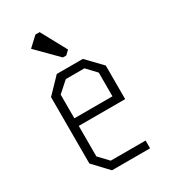

<svg xmlns="http://www.w3.org/2000/svg" viewBox="-202 -929 904 1025"><g transform="rotate(-30 250.0 -416.0)"><path d="M212.4 -832H186.5L128.4 -777.8L252.4 -652.8H273.4L297.4 -675.8ZM429.2 -501V-293.9H143.1V-106L198.2 -47.9H413.1V0H178.2L91.8 -91.8V-501L180.2 -592.8H340.8ZM377.9 -340.8V-486.8L323.2 -544.9H208L143.1 -486.8V-340.8Z"/></g></svg>

Font: Steps Mono
Style: Regular
Weight: 400
Width: 3
Version: Version 1.000;PS 001.000;hotconv 1.0.70;makeotf.lib2.5.58329